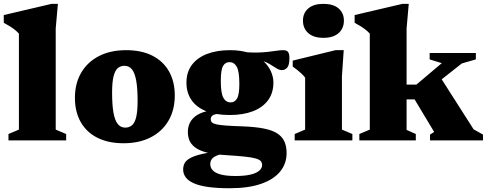

<svg xmlns="http://www.w3.org/2000/svg" viewBox="-27 -746 2586 1020"><path d="M269 -57.5 324.5 -34V0H18V-34L73.5 -57.5V-567Q65.5 -576.5 54.2 -585.8Q43 -595 27.8 -604.8Q12.5 -614.5 -7 -625V-666L247 -725.5H280.5L269 -594.5Z M638 -68Q660 -68 674.8 -81Q689.5 -94 696.8 -125.2Q704 -156.5 704 -211Q704 -274.5 697 -315.5Q690 -356.5 674.8 -376.5Q659.5 -396.5 634.5 -396.5Q613 -396.5 598.2 -383.5Q583.5 -370.5 576 -339.5Q568.5 -308.5 568.5 -253.5Q568.5 -190.5 575.5 -149.2Q582.5 -108 598 -88Q613.5 -68 638 -68ZM629.5 15Q547.5 15 489.8 -14.5Q432 -44 401.5 -98.2Q371 -152.5 371 -226Q371 -303 404.5 -360Q438 -417 499 -448.2Q560 -479.5 643 -479.5Q725.5 -479.5 783 -450Q840.5 -420.5 871 -366.5Q901.5 -312.5 901.5 -238.5Q901.5 -162 868.2 -105Q835 -48 774 -16.5Q713 15 629.5 15Z M1193.5 254Q1124 254 1076.5 247Q1029 240 1000.2 226.5Q971.5 213 958.8 194.8Q946 176.5 946 154.5Q946 135 954.5 119.8Q963 104.5 986 92.5Q1009 80.5 1051 71Q1093 61.5 1160 53.5H1216L1216.5 62Q1164 67.5 1136.8 76.2Q1109.5 85 1099.8 97Q1090 109 1090 125.5Q1090 145 1103.5 159.2Q1117 173.5 1146.8 181.2Q1176.5 189 1224 189Q1272.5 189 1304 181.5Q1335.5 174 1350.5 160.5Q1365.5 147 1365.5 131Q1365.5 119 1358.8 110.5Q1352 102 1332 96Q1312 90 1273.5 86Q1235 82 1172 78Q1109 74.5 1069.2 63.8Q1029.5 53 1008 36Q986.5 19 978.5 -2.2Q970.5 -23.5 971 -48Q972.5 -98.5 1010.5 -128Q1048.5 -157.5 1129 -164.5L1144 -142.5Q1113 -140.5 1102.8 -133Q1092.5 -125.5 1092.5 -113Q1092.5 -103 1098.2 -96.5Q1104 -90 1121.2 -85.8Q1138.5 -81.5 1173.2 -79Q1208 -76.5 1266 -74.5Q1330.5 -72 1374.5 -63.2Q1418.5 -54.5 1445 -37.8Q1471.5 -21 1483.5 4.8Q1495.5 30.5 1495.5 66Q1496 122.5 1461.8 164.8Q1427.5 207 1360.2 230.5Q1293 254 1193.5 254ZM1194 -135Q1118.5 -135 1067.2 -155.8Q1016 -176.5 989.8 -215.2Q963.5 -254 963.5 -307Q963.5 -363 992.5 -401.5Q1021.5 -440 1073.8 -459.8Q1126 -479.5 1195 -479.5Q1254 -479.5 1297.2 -464.5Q1340.5 -449.5 1369 -424.2Q1397.5 -399 1411.5 -368.5Q1425.5 -338 1425.5 -307.5Q1425.5 -252 1396.8 -213.2Q1368 -174.5 1316 -154.8Q1264 -135 1194 -135ZM1198 -202Q1220 -202 1232.2 -222.5Q1244.5 -243 1244.5 -301Q1244.5 -367.5 1230.5 -391.8Q1216.5 -416 1192 -416Q1170 -416 1158 -395.5Q1146 -375 1146 -316.5Q1146 -250.5 1159.8 -226.2Q1173.5 -202 1198 -202ZM1273 -432.5 1265 -470Q1306 -466 1338.5 -466.8Q1371 -467.5 1396.8 -470.5Q1422.5 -473.5 1442.2 -476.5Q1462 -479.5 1477.5 -479.5Q1495 -479.5 1502.8 -470.5Q1510.5 -461.5 1510.5 -437.5Q1510.5 -399.5 1498.5 -386.5Q1486.5 -373.5 1471 -373.5Q1456.5 -373.5 1441.2 -383.5Q1426 -393.5 1404.8 -406Q1383.5 -418.5 1352 -427Q1320.5 -435.5 1273 -432.5Z M1691 -545Q1639 -545 1610.8 -570Q1582.5 -595 1582.5 -636.5Q1582.5 -677 1610.8 -701.2Q1639 -725.5 1691 -725.5Q1743.5 -725.5 1771.8 -701.2Q1800 -677 1800 -636.5Q1800 -595 1771.8 -570Q1743.5 -545 1691 -545ZM1799 -479.5 1789.5 -340.5V-57.5L1845 -34V0H1538.5V-34L1594 -57.5V-333.5Q1587 -343 1576.8 -353Q1566.5 -363 1554 -373Q1541.5 -383 1528 -392.5V-424L1755.5 -479.5Z M2208 -236.5 2300.5 -354.5 2489 -59 2539 -31V0H2257.5V-31L2279.5 -45L2175.5 -218H2056.5V-296.5H2185L2320 -410.5L2255.5 -430.5V-464.5H2501V-430.5L2426.5 -409ZM2133 -56 2182 -34V0H1882V-34L1937.5 -57.5V-567Q1929.5 -576.5 1918.2 -585.8Q1907 -595 1891.8 -604.8Q1876.5 -614.5 1857 -625V-666L2111 -725.5H2144.5L2133 -594.5Z"/></svg>

Font: Newsreader ExtraBold
Style: Regular
Weight: 800
Designer: Hugues Gentile
Foundry: Production Type
Version: Version 1.003